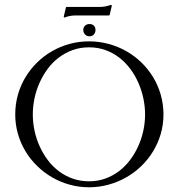

<svg xmlns="http://www.w3.org/2000/svg" viewBox="-20 -770 738 800"><path d="M250 -697.3H246.6L245.6 -700.7L254.9 -739.7L256.8 -741.2H397.5Q408.7 -741.2 419.7 -743.4Q430.7 -745.6 441.4 -749.5L444.8 -749V-747.6L445.8 -745.6L437 -708L434.6 -705.6H294.4Q283.2 -705.6 272 -703.6Q260.7 -701.7 250 -697.3ZM351.1 -597.7Q393.1 -597.7 432.6 -586.9Q472.2 -576.2 506.6 -556.6Q541 -537.1 569.6 -509.3Q598.1 -481.4 618.4 -447.8Q638.7 -414.1 649.9 -374.8Q661.1 -335.4 661.1 -293Q661.1 -250.5 649.7 -211.7Q638.2 -172.9 617.7 -139.2Q597.2 -105.5 568.6 -77.9Q540 -50.3 505.6 -30.8Q471.2 -11.2 431.9 -0.5Q392.6 10.3 351.1 10.3Q309.1 10.3 270.3 -0.5Q231.4 -11.2 197.3 -31Q163.1 -50.8 134.8 -78.4Q106.4 -106 86.2 -139.6Q65.9 -173.3 54.7 -212.2Q43.5 -251 43.5 -293Q43.5 -335.4 54.4 -374.5Q65.4 -413.6 85.7 -447.5Q106 -481.4 134 -509Q162.1 -536.6 196.3 -556.4Q230.5 -576.2 269.5 -586.9Q308.6 -597.7 351.1 -597.7ZM351.1 -572.8Q314 -572.8 282.5 -561.3Q251 -549.8 224.9 -530Q198.7 -510.3 178.7 -483.2Q158.7 -456.1 144.8 -425Q130.9 -394 123.8 -360.4Q116.7 -326.7 116.7 -293Q116.7 -259.3 123.8 -225.8Q130.9 -192.4 144.8 -161.4Q158.7 -130.4 178.7 -103.5Q198.7 -76.7 224.9 -56.9Q251 -37.1 282.7 -25.9Q314.5 -14.6 351.1 -14.6Q387.7 -14.6 419.2 -26.1Q450.7 -37.6 476.6 -57.4Q502.4 -77.1 522.5 -104Q542.5 -130.9 556.4 -161.9Q570.3 -192.9 577.4 -226.3Q584.5 -259.8 584.5 -293Q584.5 -326.2 577.4 -359.9Q570.3 -393.6 556.6 -424.8Q543 -456.1 522.9 -482.9Q502.9 -509.8 477.1 -529.8Q451.2 -549.8 419.4 -561.3Q387.7 -572.8 351.1 -572.8ZM353 -669.9Q364.3 -669.9 371.1 -663.1Q377.9 -656.2 377.9 -645Q377.9 -634.3 371.1 -626.5Q364.3 -618.7 353 -618.7Q341.8 -618.7 334.5 -626.2Q327.1 -633.8 327.1 -645Q327.1 -656.2 334.5 -663.1Q341.8 -669.9 353 -669.9Z"/></svg>

Font: CAT Linz
Style: Regular
Weight: 400
Designer: Peter Wiegel
Foundry: Peter Wiegel
Version: Version 1.08